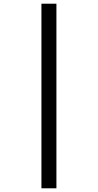

<svg xmlns="http://www.w3.org/2000/svg" viewBox="-20 -852 529 1038"><path d="M204 -832V166H285V-832Z"/></svg>

Font: Noto Sans Devanagari UI SemiCondensed Medium
Style: Regular
Weight: 500
Width: 4
Designer: Jelle Bosma - Monotype Design Team
Foundry: Monotype Imaging Inc.
Version: Version 2.004